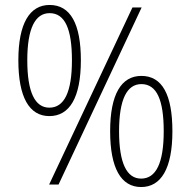

<svg xmlns="http://www.w3.org/2000/svg" viewBox="-20 -744 770 774"><path d="M179 -276C260 -276 306 -350 306 -501C306 -648 264 -724 180 -724C100 -724 54 -650 54 -501C54 -352 98 -276 179 -276ZM178 0H216L551 -714H514ZM179 -310C121 -310 90 -372 90 -501C90 -630 122 -691 180 -691C242 -691 270 -627 270 -501C270 -373 239 -310 179 -310ZM549 10C629 10 675 -64 675 -215C675 -362 634 -438 550 -438C469 -438 424 -364 424 -215C424 -66 468 10 549 10ZM549 -24C491 -24 460 -86 460 -215C460 -344 492 -405 550 -405C612 -405 640 -341 640 -215C640 -87 609 -24 549 -24Z"/></svg>

Font: Noto Sans Malayalam SemiCondensed ExtraLight
Style: Regular
Weight: 200
Width: 4
Designer: Jelle Bosma - Monotype Design Team
Foundry: Monotype Imaging Inc.
Version: Version 2.104